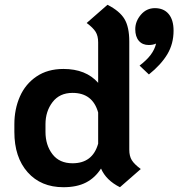

<svg xmlns="http://www.w3.org/2000/svg" viewBox="-20 -770 755 802"><path d="M568 -64 481 12Q423 -17 402 -66Q377 -27 339 -7.5Q301 12 245 12Q151 12 95.5 -50.5Q40 -113 40 -219V-251Q40 -314 63 -366.5Q86 -419 132.5 -450.5Q179 -482 245 -482Q339 -482 390 -424V-593Q390 -620 379.5 -637Q369 -654 342 -674L429 -750Q480 -724 500 -690.5Q520 -657 520 -597V-145Q520 -118 530.5 -101Q541 -84 568 -64ZM390 -300Q367 -382 283 -382Q229 -382 199.5 -343.5Q170 -305 170 -251V-219Q170 -164 199 -126Q228 -88 283 -88Q367 -88 390 -170ZM705 -642Q705 -587 679 -543.5Q653 -500 602 -459L563 -496Q593 -519 609.5 -541Q626 -563 632 -588Q619 -582 601 -582Q575 -582 560 -599.5Q545 -617 545 -648Q545 -681 568.5 -708.5Q592 -736 627 -736Q664 -736 684.5 -711.5Q705 -687 705 -642Z"/></svg>

Font: KoHo
Style: Bold
Weight: 700
Designer: Cadson Demak & Katatrad Team
Foundry: Cadson Demak Co.,Ltd.
Version: Version 1.000; ttfautohint (v1.6)